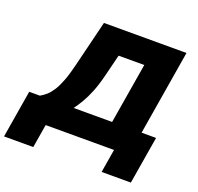

<svg xmlns="http://www.w3.org/2000/svg" viewBox="-193 -888 1241 1205"><g transform="rotate(20 427.0 -286.0)"><path d="M-44.9 156.2 7.8 -161.1H79.1Q100.1 -172.9 119.4 -189.9Q138.7 -207 156.7 -235.1Q174.8 -263.2 191.9 -307.9Q209 -352.5 225.1 -418.9L300.8 -727.5H852.1L758.3 -161.1H855L802.2 156.2H606.9L632.8 0H176.3L150.4 156.2ZM304.7 -161.1H561.5L628.9 -565.9H457.5L420.9 -418.9Q404.3 -352.5 385 -304.9Q365.7 -257.3 345.2 -222.7Q324.7 -188 304.7 -161.1Z"/></g></svg>

Font: Inter 17pt Black
Style: Italic
Weight: 900
Italic angle: -9.3988°
Version: Version 4.001;git-66647c0bb